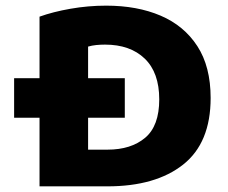

<svg xmlns="http://www.w3.org/2000/svg" viewBox="-20 -660 806 680"><path d="M120 0V-243H30V-383H120V-601Q167 -618 229.5 -629Q292 -640 356 -640Q466 -640 549 -604.5Q632 -569 679 -496.5Q726 -424 726 -313Q726 -154 628.5 -77Q531 0 360 0ZM292 -130H361Q444 -130 494 -172Q544 -214 544 -308Q544 -403 492.5 -452.5Q441 -502 352 -502Q336 -502 321 -500.5Q306 -499 292 -495V-383H422V-243H292Z"/></svg>

Font: Braah One
Style: Regular
Weight: 400
Designer: Ashish Kumar
Foundry: Ashish Kumar
Version: Version 1.001; ttfautohint (v1.8.4.7-5d5b);gftools[0.9.29]